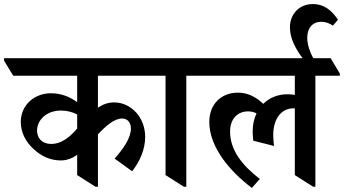

<svg xmlns="http://www.w3.org/2000/svg" viewBox="-71 -910 1689 943"><path d="M228 -122C259 -122 287 -134 308 -150V-50L398 7H410V-250C450 -293 491 -328 529 -328C555 -328 572 -308 572 -279C572 -232 535 -180 492 -131L578 -69C616 -117 642 -176 642 -238C642 -284 626 -324 600 -355C572 -386 535 -407 490 -407C459 -407 433 -397 410 -381V-538H723V-549L678 -624H-51V-612L-6 -538H308V-408C276 -432 233 -452 179 -452C99 -452 31 -395 31 -311C31 -259 56 -212 95 -177C131 -144 174 -122 228 -122ZM111 -269C111 -319 156 -367 228 -367C259 -367 284 -360 308 -348V-279C268 -231 226 -203 181 -203C135 -203 111 -232 111 -269Z M832 7H844V-538H963V-549L918 -624H622V-613L667 -538H742V-50Z M1166 13 1205 -31C1116 -100 1059 -174 1059 -264C1059 -327 1097 -363 1147 -363C1162 -363 1176 -360 1189 -353C1177 -328 1170 -299 1170 -266C1170 -249 1171 -237 1173 -219L1275 -193C1273 -208 1271 -225 1271 -246C1271 -324 1308 -378 1371 -378C1373 -378 1375 -378 1377 -378V-50L1467 7H1478V-538H1598V-549L1553 -624H862V-612L907 -538H1377V-444C1366 -446 1354 -447 1340 -447C1294 -447 1252 -430 1222 -400C1186 -434 1146 -455 1097 -455C1018 -455 957 -401 957 -311C957 -186 1060 -67 1166 13Z M1472 -616C1454 -647 1438 -687 1438 -725C1438 -772 1464 -803 1507 -803C1528 -803 1547 -796 1564 -784L1589 -813C1559 -858 1522 -890 1465 -890C1399 -890 1353 -841 1353 -776C1353 -720 1381 -669 1421 -616Z"/></svg>

Font: Noto Serif Devanagari SemiCondensed SemiBold
Style: Regular
Weight: 600
Width: 4
Designer: Universal Thirst, Indian Type Foundry and the Monotype Design Team
Foundry: Monotype Imaging Inc.
Version: Version 2.004